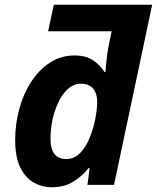

<svg xmlns="http://www.w3.org/2000/svg" viewBox="-20 -780 662 810"><path d="M198 10Q158 10 123 -9.5Q88 -29 66 -72.5Q44 -116 44 -189Q44 -257 61.5 -321Q79 -385 112 -435.5Q145 -486 191 -516Q237 -546 295 -546Q342 -546 372 -526Q402 -506 421 -476H425Q425 -479 426.5 -497.5Q428 -516 431 -540Q434 -564 438 -585L451 -648H183L207 -760H622L461 0H349L358 -71H354Q325 -35 287.5 -12.5Q250 10 198 10ZM260 -109Q294 -109 319 -135.5Q344 -162 359.5 -201.5Q375 -241 382.5 -281.5Q390 -322 390 -351Q390 -386 372.5 -406.5Q355 -427 321 -427Q285 -427 256 -394Q227 -361 210 -307.5Q193 -254 193 -195Q193 -109 260 -109Z"/></svg>

Font: BC Sans
Style: Bold Italic
Weight: 700
Italic angle: -12°
Designer: Monotype Design Team
Province of B.C.
Foundry: Monotype Imaging Inc.
Version: Version 2.000;GOOG;noto-source:20170915:90ef993387c0